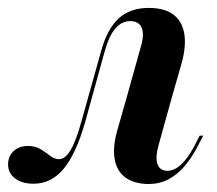

<svg xmlns="http://www.w3.org/2000/svg" viewBox="-50 -448 542 480"><path d="M33.9 11.3Q4.8 11.3 -12.5 -2Q-29.8 -15.3 -29.8 -37.1Q-29.8 -57.3 -16.1 -70.2Q-2.4 -83.1 19.4 -83.1Q38.7 -83.1 51.6 -75Q64.5 -66.9 75.4 -58.5Q86.3 -50 97.6 -50Q112.9 -50 126.6 -73Q140.3 -96 154 -146L203.2 -321.8Q218.5 -376.6 247.2 -402.4Q275.8 -428.2 321.8 -428.2Q360.5 -428.2 382.7 -412.1Q404.8 -396 410.5 -364.9Q416.1 -333.9 404 -289.5L380.6 -208.1H267.7L302.4 -332.3Q311.3 -362.9 304 -379Q296.8 -395.2 275.8 -395.2Q254 -395.2 237.9 -376.2Q221.8 -357.3 210.5 -315.3L162.9 -142.7Q140.3 -63.7 109.3 -26.2Q78.2 11.3 33.9 11.3ZM346.8 -86.3Q337.9 -55.6 343.5 -38.3Q349.2 -21 368.5 -21Q385.5 -21 402 -35.9Q418.5 -50.8 434.7 -80.6L449.2 -108.9H458.1L440.3 -75Q426.6 -50 409.3 -30.2Q391.9 -10.5 370.2 0.8Q348.4 12.1 320.2 12.1Q284.7 11.3 263.3 -4.4Q241.9 -20.2 236.7 -50Q231.5 -79.8 242.7 -120.2L267.7 -208.1H380.6Z"/></svg>

Font: Playfair 144pt
Style: Bold Italic
Weight: 700
Italic angle: -15.6°
Designer: Claus Eggers Sørensen
Foundry: Claus Eggers Sørensen
Version: Version 2.203